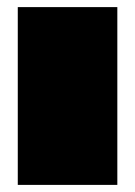

<svg xmlns="http://www.w3.org/2000/svg" viewBox="-20 -520 381 540"><path d="M30 -500H310V0H30Z"/></svg>

Font: Gajraj One
Style: Regular
Weight: 400
Designer: Saurabh Sharma
Foundry: Saurabh Sharma
Version: Version 1.000